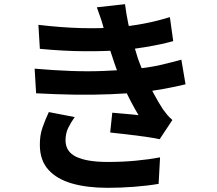

<svg xmlns="http://www.w3.org/2000/svg" viewBox="-20 -837 1040 920"><path d="M164 -718Q274 -705 366.5 -702.5Q459 -700 538 -706Q607 -712 670 -724Q733 -736 794 -755L810 -640Q756 -625 693 -614Q630 -603 564 -597Q487 -591 386.5 -591.5Q286 -592 171 -603ZM146 -508Q237 -500 320 -497Q403 -494 476 -497Q549 -500 609 -505Q690 -512 748 -525.5Q806 -539 849 -551L869 -433Q824 -422 770 -412Q716 -402 655 -395Q591 -389 508.5 -385.5Q426 -382 335 -383.5Q244 -385 153 -390ZM480 -690Q473 -718 464 -745.5Q455 -773 444 -802L579 -817Q585 -770 594.5 -724.5Q604 -679 616.5 -637Q629 -595 641 -556Q653 -522 672.5 -478.5Q692 -435 715 -391.5Q738 -348 761 -313Q771 -299 781.5 -286.5Q792 -274 806 -262L745 -170Q717 -176 675.5 -182Q634 -188 589.5 -193Q545 -198 508 -202L518 -297Q549 -294 585.5 -291Q622 -288 644 -285Q604 -352 575.5 -416Q547 -480 528 -535Q516 -570 508 -595.5Q500 -621 493.5 -643.5Q487 -666 480 -690ZM338 -276Q320 -251 307 -224.5Q294 -198 294 -165Q294 -110 345.5 -85.5Q397 -61 496 -61Q567 -61 630.5 -67Q694 -73 747 -83L740 44Q688 53 623 58Q558 63 497 63Q397 63 324.5 42Q252 21 212 -23.5Q172 -68 171 -139Q170 -187 183.5 -225.5Q197 -264 214 -300Z"/></svg>

Font: Noto Sans KR
Style: Bold
Weight: 700
Designer: Ryoko NISHIZUKA  (kana, bopomofo & ideographs); Paul D. Hunt (Latin, Greek & Cyrillic); Sandoll Communications , Soo-you
Foundry: Adobe
Version: Version 2.004-H2;hotconv 1.0.118;makeotfexe 2.5.65603